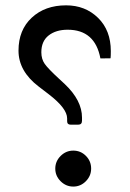

<svg xmlns="http://www.w3.org/2000/svg" viewBox="-20 -709 486 719"><path d="M254.4 -145Q282.2 -145 301.8 -125.2Q321.3 -105.5 321.3 -77.6Q321.3 -50.3 301.5 -30.3Q281.7 -10.3 254.4 -10.3Q227.1 -10.3 207 -30.3Q187 -50.3 187 -77.6Q187 -105 207 -125Q227.1 -145 254.4 -145ZM233.4 -597.7Q189.5 -597.7 162.1 -576.2Q134.8 -554.7 134.8 -513.2Q134.8 -487.8 147.5 -469.7Q160.2 -451.7 202.1 -413.1L222.7 -394Q287.1 -333 287.1 -268.6V-257.3Q287.1 -242.2 273.4 -242.2H244.1Q231.4 -242.2 231.4 -255.4V-265.6Q231.4 -303.2 162.6 -356L125 -384.8Q49.3 -442.4 49.3 -519.5Q49.3 -596.7 98.9 -642.8Q148.4 -689 227.5 -689Q299.3 -689 347.2 -642.1Q395 -595.2 395 -517.6Q395 -499 394 -490.7L356 -490.2Q335.9 -597.7 233.4 -597.7Z"/></svg>

Font: Sahel FD-WOL
Style: FD-WOL
Weight: 400
Foundry: Saber Rastikerdar (saber.rastikerdar@gmail.com)
Version: Version 2.0.2